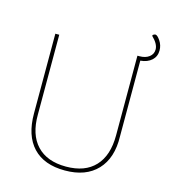

<svg xmlns="http://www.w3.org/2000/svg" viewBox="-113 -853 848 949"><g transform="rotate(15 311.0 -378.5)"><path d="M565 -761Q575 -761 590 -739Q605 -717 605 -690Q605 -659 583.5 -639.5Q562 -620 526 -617V-229Q529 -119 471 -57.5Q413 4 306 4Q199 4 142.5 -56Q86 -116 86 -229V-637H106V-229Q105 -126 157 -71Q209 -16 306 -16Q403 -16 454.5 -71Q506 -126 506 -229V-637H516Q547 -637 566 -651.5Q585 -666 585 -690Q585 -718 551 -751L553 -756Q560 -761 565 -761Z"/></g></svg>

Font: Alegreya Sans Thin
Style: Regular
Weight: 100
Designer: Juan Pablo del Peral
Foundry: Huerta Tipografica
Version: Version 2.007